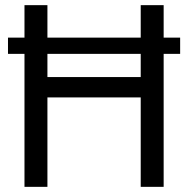

<svg xmlns="http://www.w3.org/2000/svg" viewBox="-20 -725 730 745"><path d="M526 0V-705H615V0ZM75 0V-705H164V0ZM138 -347V-426H552V-347ZM11 -516V-579H679V-516Z"/></svg>

Font: TikTok Sans 24pt
Style: Regular
Weight: 400
Version: Version 4.000